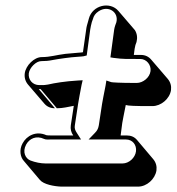

<svg xmlns="http://www.w3.org/2000/svg" viewBox="-20 -606 656 713"><path d="M615 -271C617 -287 613 -301 603 -313L542 -384C532 -396 519 -402 503 -402H493H477L480 -425C481 -430 482 -434 483 -439L487 -450C491 -466 489 -481 481 -494L420 -565C389 -602 323 -587 310 -537L307 -526C304 -516 301 -506 300 -496L288 -412C285 -411 279 -411 268 -410C257 -409 242 -408 223 -406C189 -402 167 -394 135 -394C107 -394 76 -363 72 -334C70 -318 74 -304 84 -292L144 -222C154 -210 167 -204 184 -204L124 -275H131L191 -204C215 -204 231 -209 254 -213L243 -141C241 -127 244 -114 252 -103H172C162 -103 155 -103 152 -104C114 -121 79 -102 64 -74C50 -49 56 -22 68 -9L128 62C142 79 181 86 207 87H493C525 87 556 59 561 27C563 11 559 -3 549 -15L489 -86C479 -98 466 -103 450 -103H428L434 -149C436 -160 440 -182 447 -216C455 -213 484 -212 536 -212H546C578 -212 610 -239 615 -271ZM485 -44C482 -20 459 1 435 1H149C132 1 111 -3 93 -10C75 -17 62 -41 77 -69C89 -91 114 -104 144 -90C150 -87 158 -88 170 -88H281L265 -113C259 -122 256 -130 258 -141L270 -220C273 -237 277 -261 283 -291L287 -308L269 -307C221 -304 184 -298 158 -292C148 -290 142 -290 133 -290H126C101 -290 84 -310 87 -334C90 -355 114 -379 133 -379C147 -379 161 -380 175 -383C195 -387 245 -394 267 -395C278 -396 284 -396 290 -397L302 -400L315 -496C316 -505 319 -515 321 -524L325 -535C328 -547 334 -556 346 -564C382 -588 422 -561 412 -523L408 -512C406 -506 405 -502 404 -496L390 -393L402 -391C437 -386 459 -387 491 -387H501C524 -387 542 -365 539 -342C536 -318 511 -298 488 -298H478C427 -298 396 -300 393 -301L375 -307L372 -288C365 -254 361 -231 359 -220L347 -141C345 -130 342 -122 333 -113L309 -88H448C472 -88 488 -68 485 -44Z"/></svg>

Font: AppleStorm
Style: ShdXbdIta
Weight: 800
Foundry: Cannot Into Space Fonts
Version: Version 1.01